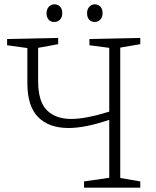

<svg xmlns="http://www.w3.org/2000/svg" viewBox="-20 -871 725 891"><path d="M631 -666 538 -650V-45L631 -29V0H370V-29L487 -46V-315Q376 -277 298 -277Q207 -277 157 -327.5Q107 -378 107 -485V-648L13 -661V-690L250 -695V-666L157 -649V-495Q157 -400 197.5 -359.5Q238 -319 311 -319Q378 -319 487 -353V-649L395 -661V-690L631 -695ZM196 -810Q196 -828 206.5 -839.5Q217 -851 232 -851Q249 -851 259 -840Q269 -829 269 -810Q269 -791 258.5 -780Q248 -769 232 -769Q215 -769 205.5 -780Q196 -791 196 -810ZM384 -810Q384 -828 394.5 -839.5Q405 -851 420 -851Q436 -851 446 -840Q456 -829 456 -810Q456 -791 445.5 -780Q435 -769 420 -769Q403 -769 393.5 -780Q384 -791 384 -810Z"/></svg>

Font: Bitter Pro Light
Style: Regular
Weight: 300
Designer: Sol Matas, and Bitter project Authors
Foundry: Sol Matas
Version: Version 1.010